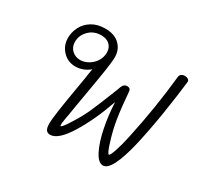

<svg xmlns="http://www.w3.org/2000/svg" viewBox="-125 -783 1021 958"><g transform="rotate(30 385.5 -304.0)"><path d="M719 -577Q709 -490 692.5 -386Q676 -282 655 -189Q612 -5 561 -5Q534 -5 511 -49.5Q488 -94 473.5 -165Q459 -236 456 -310Q413 -186 357.5 -96Q302 -6 256 -6Q241 -6 233 -16.5Q225 -27 225 -53Q225 -78 233.5 -135.5Q242 -193 255 -269L260 -298Q267 -336 271 -367L276 -395Q240 -364 194 -364Q151 -364 121.5 -395Q92 -426 92 -470Q92 -503 107.5 -533.5Q123 -564 154.5 -583.5Q186 -603 231 -603Q285 -603 314 -574.5Q343 -546 343 -503Q343 -477 334.5 -421.5Q326 -366 308 -263L295 -187L288 -144Q280 -102 278.5 -86Q277 -70 281 -70Q289 -70 320 -120Q351 -168 372.5 -216.5Q394 -265 433 -364L442 -388Q450 -409 469 -409Q489 -409 490 -389Q497 -300 506.5 -240Q516 -180 536 -118Q552 -67 560 -67Q567 -67 580 -106Q593 -145 604 -198Q645 -387 664 -574Q665 -585 673 -591Q681 -597 693 -597Q704 -597 712 -591.5Q720 -586 719 -577ZM297 -503Q297 -530 279.5 -547Q262 -564 230 -564Q188 -564 160 -536Q132 -508 132 -470Q132 -441 151.5 -422.5Q171 -404 200 -404Q222 -404 245 -417Q268 -430 282.5 -452.5Q297 -475 297 -503Z"/></g></svg>

Font: Mali Light
Style: Italic
Weight: 300
Italic angle: -10°
Version: Version 1.000; ttfautohint (v1.6)